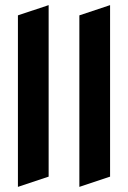

<svg xmlns="http://www.w3.org/2000/svg" viewBox="-20 -700 500 750"><path d="M50 30 170 -10V-680L50 -640ZM290 30 410 -10V-680L290 -640Z"/></svg>

Font: Abibas
Style: Medium
Weight: 500
Version: Version 0.3